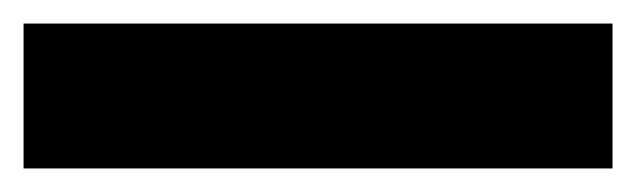

<svg xmlns="http://www.w3.org/2000/svg" viewBox="-20 134 540 163"><path d="M0 277V154H500V277Z"/></svg>

Font: Martel Sans Heavy
Style: Regular
Weight: 900
Designer: Dan Reynolds and Mathieu Réguer
Foundry: Dan Reynolds and Mathieu Réguer
Version: Version 1.001;PS 001.001;hotconv 1.0.70;makeotf.lib2.5.58329